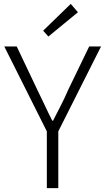

<svg xmlns="http://www.w3.org/2000/svg" viewBox="-20 -968 542 988"><path d="M221 0V-292L2 -729H66L172 -506Q192 -466 210 -427Q228 -388 249 -347H253Q274 -388 294 -427Q314 -466 331 -506L439 -729H500L280 -292V0ZM229 -780 202 -810 344 -948 381 -905Z"/></svg>

Font: Noto Sans TC Thin Light
Style: Regular
Weight: 300
Version: Version 2.004-H2;hotconv 1.0.118;makeotfexe 2.5.65603